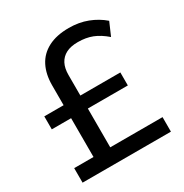

<svg xmlns="http://www.w3.org/2000/svg" viewBox="-166 -843 931 973"><g transform="rotate(-30 300.0 -357.0)"><path d="M39 0V-85H152V-312H39V-388H152V-504Q152 -569 176 -616Q200 -663 249 -688.5Q298 -714 370 -714Q429 -714 478.5 -695Q528 -676 566 -643L533 -567Q495 -600 458 -614.5Q421 -629 374 -629Q332 -629 305 -615Q278 -601 264 -574.5Q250 -548 250 -508V-388H484V-312H250V-85H556V0Z"/></g></svg>

Font: Nunito Sans 12pt ExtraLight 6pt Medium
Style: Regular
Weight: 500
Version: Version 3.101;gftools[0.9.27]